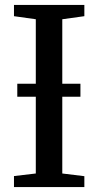

<svg xmlns="http://www.w3.org/2000/svg" viewBox="-20 -763 400 783"><path d="M126 -55.5V-684.5L37 -697V-743H324V-697L234 -684.5V-55.5L324 -44.5V0H37V-45ZM308 -421.5V-368.5H50.5V-421.5Z"/></svg>

Font: Merriweather 36pt
Style: Regular
Weight: 400
Designer: Eben Sorkin
Foundry: Eben Sorkin
Version: Version 2.100